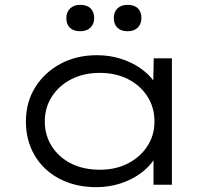

<svg xmlns="http://www.w3.org/2000/svg" viewBox="-20 -763 885 793"><path d="M378 10Q291 10 225 -25Q159 -60 123 -121.5Q87 -183 87 -261Q87 -341 125.5 -402.5Q164 -464 230 -499.5Q296 -535 380 -535Q433 -535 478.5 -520.5Q524 -506 558 -482.5Q592 -459 613 -431Q634 -403 638 -374L612 -380L615 -522H690V0H614V-141L634 -150Q630 -121 607.5 -92Q585 -63 550.5 -40Q516 -17 471.5 -3.5Q427 10 378 10ZM393 -62Q458 -62 508.5 -88Q559 -114 588.5 -159Q618 -204 618 -261Q618 -319 589 -364.5Q560 -410 509 -436Q458 -462 393 -462Q326 -462 275 -436Q224 -410 194.5 -364.5Q165 -319 165 -261Q165 -205 193.5 -159.5Q222 -114 273 -88Q324 -62 393 -62ZM507 -634Q480 -634 465 -648.5Q450 -663 450 -689Q450 -713 465 -728Q480 -743 507 -743Q534 -743 549 -729Q564 -715 564 -689Q564 -664 549 -649Q534 -634 507 -634ZM312 -634Q284 -634 269 -648Q254 -662 254 -688Q254 -713 269.5 -728Q285 -743 312 -743Q339 -743 354 -728.5Q369 -714 369 -688Q369 -664 353.5 -649Q338 -634 312 -634Z"/></svg>

Font: Lexend Mega Light
Style: Regular
Weight: 300
Version: Version 1.007